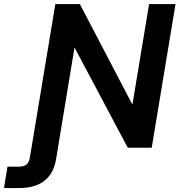

<svg xmlns="http://www.w3.org/2000/svg" viewBox="-143 -748 909 972"><path d="M-123 204.1 -105 95.7H-48.8Q-22 95.7 -9 85Q3.9 74.2 7.8 50.8L23.4 -42L137.2 -727.5H261.2L525.9 -221.2H527.8L611.8 -727.5H745.6L625 0H503.9L235.4 -505.4H233.9L160.2 -59.6L141.1 57.1Q116.7 204.1 -48.3 204.1Z"/></svg>

Font: Inter Display Semi Bold
Style: Italic
Weight: 600
Italic angle: -9.39999°
Designer: Rasmus Andersson
Foundry: rsms
Version: Version 4.000;git-4fc901f